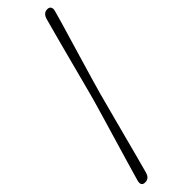

<svg xmlns="http://www.w3.org/2000/svg" viewBox="-302 -756 896 896"><g transform="rotate(-45 146.0 -308.5)"><path d="M124.5 -303Q134.5 -339 148.8 -393.8Q163 -448.5 179.2 -509.8Q195.5 -571 210.5 -627.8Q225.5 -684.5 236.5 -724Q245 -755.5 271.5 -755.5Q284.5 -755.5 289.5 -746.8Q294.5 -738 290.5 -723.5Q283 -695.5 270.8 -654.2Q258.5 -613 244.2 -564.8Q230 -516.5 215.5 -467.8Q201 -419 188.5 -376.2Q176 -333.5 167.5 -303Q157.5 -266 142.8 -210.2Q128 -154.5 112 -94Q96 -33.5 81.8 20.5Q67.5 74.5 58 108.5Q50 139.5 23 139.5Q-4.5 139.5 4 107.5Q15 69 31.2 13.8Q47.5 -41.5 65.2 -101.2Q83 -161 98.8 -214.5Q114.5 -268 124.5 -303Z"/></g></svg>

Font: Fraunces 72pt S100 Light
Style: Italic
Weight: 300
Italic angle: -16°
Version: Version 1.000; ttfautohint (v1.8.3)